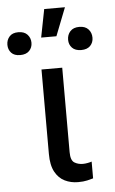

<svg xmlns="http://www.w3.org/2000/svg" viewBox="-124 -845 533 891"><g transform="rotate(-5 142.0 -400.0)"><path d="M79.5 -528.4H176.1V-134.9Q176.1 -96.6 193.4 -85.9Q210.6 -75.3 233 -75.3Q243.6 -75.3 256.2 -77.8Q268.8 -80.3 274.1 -82.4V-4.3Q263.5 -1.1 246.1 3Q228.7 7.1 203.1 7.1Q169.7 7.1 141.7 -6.6Q113.6 -20.2 96.6 -51.3Q79.5 -82.4 79.5 -134.9ZM90.9 -676.1 116.5 -806.8H213.1L161.9 -676.1ZM-68.2 -656.2Q-68.2 -678.6 -54.3 -694.4Q-40.5 -710.2 -12.8 -710.2Q14.9 -710.2 29.5 -694.4Q44 -678.6 44 -656.2Q44 -633.9 29.5 -618.8Q14.9 -603.7 -12.8 -603.7Q-40.5 -603.7 -54.3 -618.8Q-68.2 -633.9 -68.2 -656.2ZM214.5 -654.8Q214.5 -678.3 229 -694.2Q243.6 -710.2 271.3 -710.2Q299 -710.2 313.6 -694.2Q328.1 -678.3 328.1 -654.8Q328.1 -632.5 313.6 -617.4Q299 -602.3 271.3 -602.3Q243.6 -602.3 229 -617.4Q214.5 -632.5 214.5 -654.8Z"/></g></svg>

Font: Interface
Style: Regular
Weight: 400
Designer: Rasmus Andersson
Foundry: rsms
Version: Version 1.8